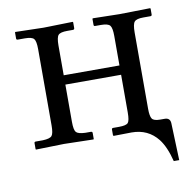

<svg xmlns="http://www.w3.org/2000/svg" viewBox="-67 -499 696 694"><g transform="rotate(-10 280.5 -151.5)"><path d="M457.5 -74.2Q457.5 -46.4 464.1 -37.1Q470.7 -27.8 493.7 -27.8H510.3Q530.3 -27.8 531.2 -7.8L536.1 128.4H516.1Q502.4 74.2 480 45.4Q444.3 0 383.8 0L318.4 1L315.9 -1V-22.5Q315.9 -27.8 321.3 -27.8H342.3Q369.1 -27.8 376 -35.9Q382.8 -43.9 382.8 -73.7V-211.9H178.2V-75.2Q178.2 -45.4 185.5 -37.1Q192.9 -28.8 218.8 -27.8H239.3Q245.1 -27.8 245.1 -22.5V-1L244.1 1L136.2 -1.5L32.7 1L31.7 -1V-22.9Q31.7 -27.8 37.1 -27.8H63Q89.4 -28.8 96.4 -37.4Q103.5 -45.9 103.5 -75.2V-355Q103.5 -384.3 96.2 -393.1Q88.9 -401.9 63 -401.9H37.1Q31.7 -401.9 31.7 -406.7V-428.7L32.7 -430.7L136.2 -428.2L243.7 -430.7L245.1 -428.7V-407.7Q245.1 -401.9 239.3 -401.9H218.8Q193.4 -401.9 185.8 -393.6Q178.2 -385.3 178.2 -355V-246.1H382.8V-354Q382.8 -383.8 375.5 -392.8Q368.2 -401.9 342.3 -401.9H321.3Q315.9 -401.9 315.9 -406.7V-428.7L317.4 -430.7L415 -428.7L527.8 -430.7L529.3 -428.7V-407.2Q529.3 -401.9 523.4 -401.9H498Q472.7 -401.9 465.1 -393.1Q457.5 -384.3 457.5 -354Z"/></g></svg>

Font: Libertinage
Style: b
Weight: 400
Designer: OSP
Foundry: OSP
Version: Version 1.0; 2008; OFL relea